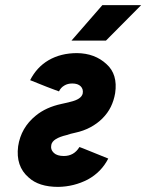

<svg xmlns="http://www.w3.org/2000/svg" viewBox="-20 -720 573 752"><path d="M98 -406Q140 -389 163 -380Q186 -371 196 -367.5Q206 -364 208.5 -363Q211 -362 211 -362Q218 -377 232 -385Q245 -393 263 -393Q285 -393 296 -382Q307 -371 304 -354Q299 -331 255 -321Q245 -318 236.5 -316.5Q228 -315 221 -313Q160 -300 120 -267Q62 -220 51 -147Q41 -69 92 -25Q132 12 208 12Q270 11 324 -17Q377 -46 404 -99Q362 -116 338.5 -125.5Q315 -135 305 -139Q295 -143 293 -143.5Q291 -144 291 -144Q270 -109 230 -109Q204 -109 191 -121Q177 -134 181 -153Q186 -178 241 -191Q249 -194 257 -196Q265 -198 274 -200Q307 -207 334 -221.5Q361 -236 381 -256Q402 -277 414 -301.5Q426 -326 431 -355Q442 -429 397 -469Q352 -511 282 -512Q218 -512 170 -484Q124 -457 98 -406ZM260 -561H395L533 -700H381Z"/></svg>

Font: Unageo
Style: Bold-Italic
Weight: 700
Designer: Richard Sepsi
Foundry: Richard Sepsi
Version: Version 2.000